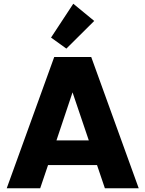

<svg xmlns="http://www.w3.org/2000/svg" viewBox="-20 -1007 777 1027"><path d="M499 -124H237L195 0H16L270 -702H468L722 0H541ZM455 -256 368 -513 282 -256ZM253 -806 372 -987 484 -895 335 -747Z"/></svg>

Font: Fz Poppins
Style: Bold
Weight: 700
Designer: Ninad Kale (Devanagari), Jonny Pinhorn (Latin)
Foundry: Indian Type Foundry
Version: Vit hóa bi Vntype.Com & FontZin.Com